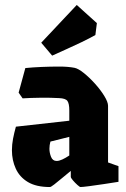

<svg xmlns="http://www.w3.org/2000/svg" viewBox="-20 -741 506 773"><path d="M181 12Q126 12 92.5 -8Q59 -28 43.5 -62Q28 -96 28 -136Q28 -159 32.5 -182.5Q37 -206 44 -231L259 -255V-296Q259 -324 251.5 -334.5Q244 -345 218 -346Q185 -348 143 -347.5Q101 -347 71 -345L55 -368L82 -467Q112 -470 148 -471.5Q184 -473 219 -473Q254 -473 280 -468Q295 -465 317.5 -447Q340 -429 362.5 -404Q385 -379 400 -354.5Q415 -330 415 -315V-87L457 -72V-9Q432 -5 399 0Q366 5 339 8.5Q312 12 304 12Q301 12 291.5 3.5Q282 -5 273.5 -15Q265 -25 265 -29V-53Q249 -40 230.5 -24.5Q212 -9 198.5 1.5Q185 12 181 12ZM179 -142Q179 -126 185.5 -109.5Q192 -93 208 -93Q218 -93 231 -99Q244 -105 259 -115V-190L183 -171Q179 -157 179 -142ZM190 -517 146 -569 289 -721 370 -648 364 -600Q341 -587 310 -572Q279 -557 247.5 -543Q216 -529 190 -517Z"/></svg>

Font: Grenze Gotisch Black
Style: Regular
Weight: 900
Designer: Renata Polastri
Foundry: Omnibus-Type
Version: Version 1.001